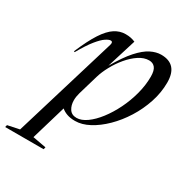

<svg xmlns="http://www.w3.org/2000/svg" viewBox="-257 -658 976 1016"><g transform="rotate(30 231.0 -150.0)"><path d="M152.5 209 149 222.5H-86L-82.5 209L-11 194L178 -431Q185 -453.5 169 -453.5Q158.5 -453.5 139.8 -441.2Q121 -429 94.8 -396.8Q68.5 -364.5 34.5 -304.5L29 -307Q63.5 -388.5 94.2 -435.5Q125 -482.5 155.8 -502.2Q186.5 -522 221 -522Q239.5 -522 252.8 -519.2Q266 -516.5 280.5 -510.5L225 -331.5Q268 -406 305.2 -447.5Q342.5 -489 375.5 -505.5Q408.5 -522 438.5 -522Q539.5 -522 539.5 -410Q539.5 -348.5 519.5 -288Q499.5 -227.5 465.8 -173.8Q432 -120 390 -78.8Q348 -37.5 303.5 -13.8Q259 10 217.5 10Q188.5 10 167.8 2.5Q147 -5 133 -17.5L70.5 194ZM165 -128.5Q158 -104.5 158 -82.5Q158 -51.5 172.2 -29.8Q186.5 -8 216.5 -8Q245.5 -8 277.8 -31Q310 -54 340.2 -93.2Q370.5 -132.5 395 -182.2Q419.5 -232 434 -286.5Q448.5 -341 448.5 -393.5Q448.5 -431 435.2 -447.5Q422 -464 398.5 -464Q367.5 -464 336.5 -443.5Q305.5 -423 278.2 -390.5Q251 -358 230.8 -320.8Q210.5 -283.5 200.5 -249.5Z"/></g></svg>

Font: Newsreader 72pt
Style: Italic
Weight: 400
Italic angle: -17°
Designer: Hugues Gentile
Foundry: Production Type
Version: Version 1.003; ttfautohint (v1.8.3)